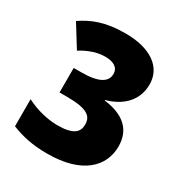

<svg xmlns="http://www.w3.org/2000/svg" viewBox="-172 -849 929 983"><g transform="rotate(30 293.0 -357.0)"><path d="M524 -559C524 -662 434 -724 287 -724C163 -724 94 -692 35 -652L115 -523C136 -536 192 -569 257 -569C305 -569 337 -551 337 -513C337 -469 299 -438 190 -438H145V-293H189C312 -293 341 -264 341 -216C341 -171 313 -142 219 -142C165 -142 96 -157 34 -189V-29C95 -5 155 10 247 10C454 10 545 -87 545 -204C545 -305 480 -359 366 -373V-376C451 -399 524 -457 524 -559Z"/></g></svg>

Font: Noto Sans Lao Looped Black
Style: Regular
Weight: 900
Designer: Mark Frömberg, Ben Mitchell
Foundry: The Fontpad Ltd
Version: Version 1.002